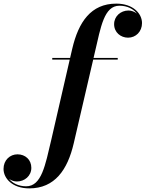

<svg xmlns="http://www.w3.org/2000/svg" viewBox="-228 -780 804 1060"><path d="M60.5 -460V-451H157L54.5 -5.5C22 131 2 248.5 -83.5 248.5C-126.5 248.5 -159 231 -178 207.5C-165.5 216.5 -150 222 -134.5 222C-92.5 222 -55 191.5 -55 146.5C-55 101.5 -88.5 72 -131.5 72C-173 72 -208.5 104 -208.5 152.5C-208.5 205.5 -159 260 -66.5 260C74.5 260 145 157.5 179 11.5L286.5 -451H422V-460H288.5L296.5 -494.5C328.5 -631 346.5 -748.5 431.5 -748.5C476 -748.5 509 -729.5 528 -705C514.5 -715.5 497.5 -722 481.5 -722C438.5 -722 402 -690.5 402 -646.5C402 -601 438.5 -572 479 -572C522 -572 556 -605.5 556 -652.5C556 -705.5 506.5 -760 414 -760C274 -760 205.5 -658.5 171 -511.5L159 -460Z"/></svg>

Font: Bodoni* 24pt
Style: Bold Italic
Weight: 700
Italic angle: -13°
Version: Version 2.3